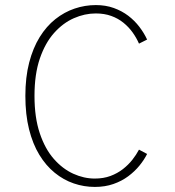

<svg xmlns="http://www.w3.org/2000/svg" viewBox="-20 -726 690 757"><path d="M354 11Q311 11 270.8 -2.8Q230.5 -16.5 195.8 -44.8Q161 -73 135 -115.8Q109 -158.5 94.5 -216.5Q80 -274.5 80 -348Q80 -421.5 95 -479.2Q110 -537 136.5 -579.8Q163 -622.5 198.2 -650.5Q233.5 -678.5 274.2 -692.2Q315 -706 358 -706Q396.5 -706 428.5 -694.5Q460.5 -683 485.8 -663.8Q511 -644.5 529.5 -620.2Q548 -596 560 -570L528 -554Q518 -577 502.8 -598.2Q487.5 -619.5 466.5 -636.5Q445.5 -653.5 418.5 -663.2Q391.5 -673 357.5 -673Q314 -673 271.2 -654.2Q228.5 -635.5 193.2 -596Q158 -556.5 137 -495Q116 -433.5 116 -348Q116 -262.5 136.8 -200.8Q157.5 -139 192.2 -99.5Q227 -60 269 -41Q311 -22 353.5 -22Q388 -22 415.5 -32.2Q443 -42.5 464.5 -59.2Q486 -76 501.8 -96Q517.5 -116 528 -136L560 -119Q548.5 -96 529.8 -73Q511 -50 485.5 -31Q460 -12 427 -0.5Q394 11 354 11Z"/></svg>

Font: Trispace Thin
Style: Regular
Weight: 100
Designer: Tyler Finck
Foundry: Etcetera Type Company
Version: Version 1.210